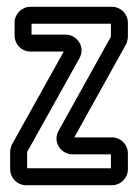

<svg xmlns="http://www.w3.org/2000/svg" viewBox="-20 -521 407 566"><path d="M310 -501H70C44 -501 23 -480 23 -454V-416C23 -390 44 -369 70 -369H168L14 -93C14 -92 10 -82 10 -73V-22C10 4 31 25 57 25H310C336 25 357 4 357 -22V-69C357 -95 336 -116 310 -116H199L353 -393C353 -393 357 -405 357 -413V-454C357 -480 336 -501 310 -501ZM173 -419H73V-451H307V-415V-413L153 -136C134 -102 160 -66 194 -66H307V-25H60V-71V-73L214 -349C233 -383 207 -419 173 -419Z"/></svg>

Font: DIN Rundschrift
Style: MittelKont
Weight: 400
Version: Version 1.027